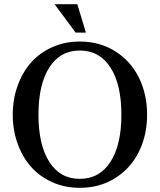

<svg xmlns="http://www.w3.org/2000/svg" viewBox="-20 -879 764 919"><path d="M341.8 -723.1 241.2 -858.9H350.1L391.1 -723.1ZM361.8 20Q290 20 229.7 -7.1Q169.4 -34.2 128.2 -81.1Q86.9 -127.9 64 -192.4Q41 -256.8 41 -330.1Q41 -403.3 64 -467.8Q86.9 -532.2 128.2 -579.1Q169.4 -626 229.7 -653.1Q290 -680.2 361.8 -680.2Q457.5 -680.2 531.5 -633.5Q605.5 -586.9 644.8 -507.6Q684.1 -428.2 684.1 -330.1Q684.1 -231.9 644.8 -152.6Q605.5 -73.2 531.5 -26.6Q457.5 20 361.8 20ZM361.8 -22.9Q456.1 -22.9 508.5 -104Q561 -185.1 561 -330.1Q561 -475.1 508.5 -556.2Q456.1 -637.2 361.8 -637.2Q268.1 -637.2 216.1 -556.2Q164.1 -475.1 164.1 -330.1Q164.1 -185.1 216.1 -104Q268.1 -22.9 361.8 -22.9Z"/></svg>

Font: El Messiri SemiBold
Style: Regular
Weight: 600
Designer: Mohamed Gaber
Foundry: Kief Type Foundry
Version: Version 2.007;PS 002.007;hotconv 1.0.88;makeotf.lib2.5.64775